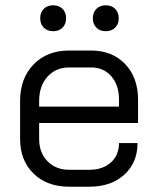

<svg xmlns="http://www.w3.org/2000/svg" viewBox="-20 -698 592 726"><path d="M56 -173V-316Q56 -402 107 -454.5Q158 -507 242 -507H324Q404 -507 453 -456Q502 -405 502 -321V-233H128V-173Q128 -121 159.5 -88.5Q191 -56 242 -56H318Q368 -56 399 -83.5Q430 -111 430 -157H500Q500 -83 450 -37.5Q400 8 318 8H242Q158 8 107 -41.5Q56 -91 56 -173ZM430 -295V-321Q430 -376 401 -409.5Q372 -443 324 -443H242Q191 -443 159.5 -408Q128 -373 128 -316V-295ZM132 -629Q132 -651 145.5 -664.5Q159 -678 181 -678Q203 -678 216.5 -664.5Q230 -651 230 -629Q230 -607 216.5 -593.5Q203 -580 181 -580Q159 -580 145.5 -593.5Q132 -607 132 -629ZM331 -629Q331 -651 344.5 -664.5Q358 -678 380 -678Q402 -678 415.5 -664.5Q429 -651 429 -629Q429 -607 415.5 -593.5Q402 -580 380 -580Q358 -580 344.5 -593.5Q331 -607 331 -629Z"/></svg>

Font: Bai Jamjuree
Style: Regular
Weight: 400
Designer: Katatrad Aksorn Co.,Ltd.
Foundry: Cadson Demak Co.,Ltd.
Version: Version 1.000; ttfautohint (v1.6)